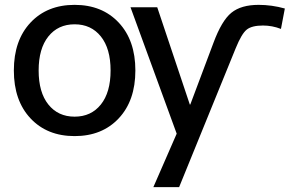

<svg xmlns="http://www.w3.org/2000/svg" viewBox="-20 -550 1214 790"><path d="M763 -120 858 -373Q892 -465 932 -497.5Q972 -530 1044 -530Q1098 -530 1152 -515L1136 -431Q1100 -445 1062 -445Q1016 -445 995 -428Q974 -411 950 -352L717 220H611L707 0L517 -520H627L761 -120ZM105.5 -457Q174 -530 287 -530Q400 -530 468.5 -457Q537 -384 537 -260Q537 -136 468.5 -63Q400 10 287 10Q174 10 105.5 -63Q37 -136 37 -260Q37 -384 105.5 -457ZM179 -120Q219 -70 287 -70Q355 -70 395 -120Q435 -170 435 -260Q435 -350 395 -400Q355 -450 287 -450Q219 -450 179 -400Q139 -350 139 -260Q139 -170 179 -120Z"/></svg>

Font: M PLUS 1p Medium
Style: Regular
Weight: 500
Version: Version 1.062